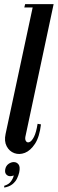

<svg xmlns="http://www.w3.org/2000/svg" viewBox="-35 -724 274 910"><path d="M-8.5 -89.2 123.2 -704.5H219.2L85.2 -75.5Q82.8 -61.8 88.8 -54.1Q94.8 -46.5 105.1 -50.8Q115.5 -55 126 -75.2Q136.5 -95.5 143.2 -137.2L159.2 -134.5Q152.2 -75 130.8 -42.4Q109.2 -9.8 83 0.4Q56.8 10.5 33 1.9Q9.2 -6.8 -3.4 -30.8Q-16 -54.8 -8.5 -89.2ZM80.2 -688.5 84.2 -704.5H133.2L129.2 -688.5ZM30.2 107.6Q10.4 115.4 -1.8 106.2Q-14 97 -10.1 77.9Q-6.8 61.7 5.3 52.9Q17.5 44.2 30.4 44.2Q44.3 44.2 53 55.5Q61.7 66.8 55.9 93.7Q53 106.6 45.9 121.7Q38.8 136.8 24.2 148.8Q9.7 160.7 -14.9 165L-15 156.6Q6.5 150.2 17.1 135.6Q27.7 120.9 30.2 107.6Z"/></svg>

Font: Emberly Black
Style: Italic
Weight: 900
Italic angle: -12°
Designer: Rajesh Rajput
Foundry: Rajesh Rajput
Version: Version 1.000